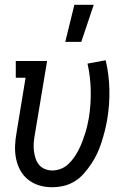

<svg xmlns="http://www.w3.org/2000/svg" viewBox="-20 -775 540 803"><path d="M198 8Q170 8 144.5 0.5Q119 -7 98.5 -23Q78 -39 65.5 -61.5Q53 -84 47.5 -110Q42 -136 43 -164Q44 -192 49 -219L87 -450H46V-520H177L125 -208Q122 -191 121 -175Q120 -159 122 -143Q124 -127 129 -112Q134 -97 143.5 -85.5Q153 -74 168 -68Q183 -62 199 -62Q216 -62 233.5 -68.5Q251 -75 265 -88Q279 -101 289.5 -116Q300 -131 308.5 -147.5Q317 -164 323.5 -181Q330 -198 335.5 -215Q341 -232 345 -249.5Q349 -267 352 -284Q361 -342 359.5 -399Q358 -456 346 -509L422 -523Q436 -464 437.5 -400.5Q439 -337 428 -273Q424 -250 418 -226.5Q412 -203 404.5 -179.5Q397 -156 386.5 -133.5Q376 -111 362 -90Q348 -69 331 -49.5Q314 -30 292 -16.5Q270 -3 246 2.5Q222 8 198 8ZM253 -600 291 -755H372L320 -600Z"/></svg>

Font: Iosevka Curly Slab
Style: Italic
Weight: 400
Italic angle: -9°
Monospace: yes
Designer: Belleve Invis
Foundry: Belleve Invis
Version: Version 22.1.2; ttfautohint (v1.8.4)